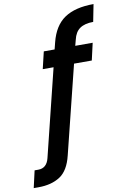

<svg xmlns="http://www.w3.org/2000/svg" viewBox="-230 -835 740 1118"><g transform="rotate(-10 140.5 -275.5)"><path d="M-124 222 -101 121H-79Q-29 121 -15 64L112 -451H48L72 -552H136L146 -592Q170 -688 233 -730.5Q296 -773 405 -773L385 -671Q335 -671 306 -651Q277 -631 267 -586L258 -552H361L338 -451H233L104 69Q83 156 32 189Q-19 222 -96 222Z"/></g></svg>

Font: Host Grotesk SemiBold
Style: Italic
Weight: 600
Italic angle: -8°
Designer: Doğukan Karapınar based on Poppins by Indian Type Foundry, Jonny Pinhorn
Foundry: Element Type
Version: Version 1.001; ttfautohint (v1.8.4.7-5d5b)